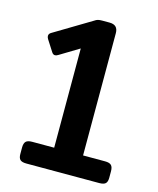

<svg xmlns="http://www.w3.org/2000/svg" viewBox="-104 -754 682 828"><g transform="rotate(15 236.5 -340.0)"><path d="M57 -33V-62Q57 -81 65 -89Q73 -97 93 -97H191V-540L105 -488Q97 -483 91 -483Q82 -483 76 -493L44 -543Q40 -550 40 -556Q40 -566 51 -572L216 -671Q223 -676 230 -678Q237 -680 249 -680H282Q320 -680 320 -643V-97H418Q438 -97 446 -89Q454 -81 454 -62V-33Q454 -15 446 -7.5Q438 0 418 0H93Q73 0 65 -7.5Q57 -15 57 -33Z"/></g></svg>

Font: Mitr
Style: Regular
Weight: 400
Designer: Thanarat Vachiruckul
Foundry: Cadson Demak
Version: Version 1.002